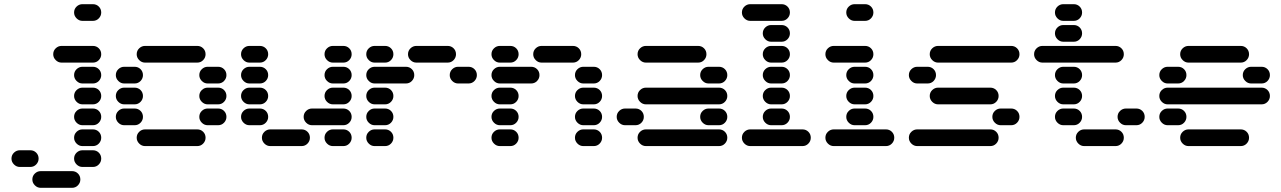

<svg xmlns="http://www.w3.org/2000/svg" viewBox="-20 -710 6140 920"><path d="M135 150Q135 166 147 178Q159 190 175 190H325Q342 190 353.5 178Q365 166 365 150Q365 133 353.5 121.5Q342 110 325 110H175Q159 110 147 121.5Q135 133 135 150ZM335 50Q335 66 347 78Q359 90 375 90H425Q442 90 453.5 78Q465 66 465 50Q465 33 453.5 21.5Q442 10 425 10H375Q359 10 347 21.5Q335 33 335 50ZM35 50Q35 66 47 78Q59 90 75 90H125Q142 90 153.5 78Q165 66 165 50Q165 33 153.5 21.5Q142 10 125 10H75Q59 10 47 21.5Q35 33 35 50ZM335 -50Q335 -34 347 -22Q359 -10 375 -10H425Q442 -10 453.5 -22Q465 -34 465 -50Q465 -67 453.5 -78.5Q442 -90 425 -90H375Q359 -90 347 -78.5Q335 -67 335 -50ZM335 -150Q335 -134 347 -122Q359 -110 375 -110H425Q442 -110 453.5 -122Q465 -134 465 -150Q465 -167 453.5 -178.5Q442 -190 425 -190H375Q359 -190 347 -178.5Q335 -167 335 -150ZM335 -250Q335 -234 347 -222Q359 -210 375 -210H425Q442 -210 453.5 -222Q465 -234 465 -250Q465 -267 453.5 -278.5Q442 -290 425 -290H375Q359 -290 347 -278.5Q335 -267 335 -250ZM335 -350Q335 -334 347 -322Q359 -310 375 -310H425Q442 -310 453.5 -322Q465 -334 465 -350Q465 -367 453.5 -378.5Q442 -390 425 -390H375Q359 -390 347 -378.5Q335 -367 335 -350ZM235 -450Q235 -434 247 -422Q259 -410 275 -410H425Q442 -410 453.5 -422Q465 -434 465 -450Q465 -467 453.5 -478.5Q442 -490 425 -490H275Q259 -490 247 -478.5Q235 -467 235 -450ZM335 -650Q335 -634 347 -622Q359 -610 375 -610H425Q442 -610 453.5 -622Q465 -634 465 -650Q465 -667 453.5 -678.5Q442 -690 425 -690H375Q359 -690 347 -678.5Q335 -667 335 -650Z M635 -50Q635 -34 647 -22Q659 -10 675 -10H925Q942 -10 953.5 -22Q965 -34 965 -50Q965 -67 953.5 -78.5Q942 -90 925 -90H675Q659 -90 647 -78.5Q635 -67 635 -50ZM935 -150Q935 -134 947 -122Q959 -110 975 -110H1025Q1042 -110 1053.5 -122Q1065 -134 1065 -150Q1065 -167 1053.5 -178.5Q1042 -190 1025 -190H975Q959 -190 947 -178.5Q935 -167 935 -150ZM535 -150Q535 -134 547 -122Q559 -110 575 -110H625Q642 -110 653.5 -122Q665 -134 665 -150Q665 -167 653.5 -178.5Q642 -190 625 -190H575Q559 -190 547 -178.5Q535 -167 535 -150ZM935 -250Q935 -234 947 -222Q959 -210 975 -210H1025Q1042 -210 1053.5 -222Q1065 -234 1065 -250Q1065 -267 1053.5 -278.5Q1042 -290 1025 -290H975Q959 -290 947 -278.5Q935 -267 935 -250ZM535 -250Q535 -234 547 -222Q559 -210 575 -210H625Q642 -210 653.5 -222Q665 -234 665 -250Q665 -267 653.5 -278.5Q642 -290 625 -290H575Q559 -290 547 -278.5Q535 -267 535 -250ZM935 -350Q935 -334 947 -322Q959 -310 975 -310H1025Q1042 -310 1053.5 -322Q1065 -334 1065 -350Q1065 -367 1053.5 -378.5Q1042 -390 1025 -390H975Q959 -390 947 -378.5Q935 -367 935 -350ZM535 -350Q535 -334 547 -322Q559 -310 575 -310H625Q642 -310 653.5 -322Q665 -334 665 -350Q665 -367 653.5 -378.5Q642 -390 625 -390H575Q559 -390 547 -378.5Q535 -367 535 -350ZM635 -450Q635 -434 647 -422Q659 -410 675 -410H925Q942 -410 953.5 -422Q965 -434 965 -450Q965 -467 953.5 -478.5Q942 -490 925 -490H675Q659 -490 647 -478.5Q635 -467 635 -450Z M1535 -50Q1535 -34 1547 -22Q1559 -10 1575 -10H1625Q1642 -10 1653.5 -22Q1665 -34 1665 -50Q1665 -67 1653.5 -78.5Q1642 -90 1625 -90H1575Q1559 -90 1547 -78.5Q1535 -67 1535 -50ZM1235 -50Q1235 -34 1247 -22Q1259 -10 1275 -10H1425Q1442 -10 1453.5 -22Q1465 -34 1465 -50Q1465 -67 1453.5 -78.5Q1442 -90 1425 -90H1275Q1259 -90 1247 -78.5Q1235 -67 1235 -50ZM1435 -150Q1435 -134 1447 -122Q1459 -110 1475 -110H1625Q1642 -110 1653.5 -122Q1665 -134 1665 -150Q1665 -167 1653.5 -178.5Q1642 -190 1625 -190H1475Q1459 -190 1447 -178.5Q1435 -167 1435 -150ZM1135 -150Q1135 -134 1147 -122Q1159 -110 1175 -110H1225Q1242 -110 1253.5 -122Q1265 -134 1265 -150Q1265 -167 1253.5 -178.5Q1242 -190 1225 -190H1175Q1159 -190 1147 -178.5Q1135 -167 1135 -150ZM1535 -250Q1535 -234 1547 -222Q1559 -210 1575 -210H1625Q1642 -210 1653.5 -222Q1665 -234 1665 -250Q1665 -267 1653.5 -278.5Q1642 -290 1625 -290H1575Q1559 -290 1547 -278.5Q1535 -267 1535 -250ZM1135 -250Q1135 -234 1147 -222Q1159 -210 1175 -210H1225Q1242 -210 1253.5 -222Q1265 -234 1265 -250Q1265 -267 1253.5 -278.5Q1242 -290 1225 -290H1175Q1159 -290 1147 -278.5Q1135 -267 1135 -250ZM1535 -350Q1535 -334 1547 -322Q1559 -310 1575 -310H1625Q1642 -310 1653.5 -322Q1665 -334 1665 -350Q1665 -367 1653.5 -378.5Q1642 -390 1625 -390H1575Q1559 -390 1547 -378.5Q1535 -367 1535 -350ZM1135 -350Q1135 -334 1147 -322Q1159 -310 1175 -310H1225Q1242 -310 1253.5 -322Q1265 -334 1265 -350Q1265 -367 1253.5 -378.5Q1242 -390 1225 -390H1175Q1159 -390 1147 -378.5Q1135 -367 1135 -350ZM1535 -450Q1535 -434 1547 -422Q1559 -410 1575 -410H1625Q1642 -410 1653.5 -422Q1665 -434 1665 -450Q1665 -467 1653.5 -478.5Q1642 -490 1625 -490H1575Q1559 -490 1547 -478.5Q1535 -467 1535 -450ZM1135 -450Q1135 -434 1147 -422Q1159 -410 1175 -410H1225Q1242 -410 1253.5 -422Q1265 -434 1265 -450Q1265 -467 1253.5 -478.5Q1242 -490 1225 -490H1175Q1159 -490 1147 -478.5Q1135 -467 1135 -450Z M1735 -50Q1735 -34 1747 -22Q1759 -10 1775 -10H1825Q1842 -10 1853.5 -22Q1865 -34 1865 -50Q1865 -67 1853.5 -78.5Q1842 -90 1825 -90H1775Q1759 -90 1747 -78.5Q1735 -67 1735 -50ZM1735 -150Q1735 -134 1747 -122Q1759 -110 1775 -110H1825Q1842 -110 1853.5 -122Q1865 -134 1865 -150Q1865 -167 1853.5 -178.5Q1842 -190 1825 -190H1775Q1759 -190 1747 -178.5Q1735 -167 1735 -150ZM1735 -250Q1735 -234 1747 -222Q1759 -210 1775 -210H1825Q1842 -210 1853.5 -222Q1865 -234 1865 -250Q1865 -267 1853.5 -278.5Q1842 -290 1825 -290H1775Q1759 -290 1747 -278.5Q1735 -267 1735 -250ZM2135 -350Q2135 -334 2147 -322Q2159 -310 2175 -310H2225Q2242 -310 2253.5 -322Q2265 -334 2265 -350Q2265 -367 2253.5 -378.5Q2242 -390 2225 -390H2175Q2159 -390 2147 -378.5Q2135 -367 2135 -350ZM1735 -350Q1735 -334 1747 -322Q1759 -310 1775 -310H1925Q1942 -310 1953.5 -322Q1965 -334 1965 -350Q1965 -367 1953.5 -378.5Q1942 -390 1925 -390H1775Q1759 -390 1747 -378.5Q1735 -367 1735 -350ZM1935 -450Q1935 -434 1947 -422Q1959 -410 1975 -410H2125Q2142 -410 2153.5 -422Q2165 -434 2165 -450Q2165 -467 2153.5 -478.5Q2142 -490 2125 -490H1975Q1959 -490 1947 -478.5Q1935 -467 1935 -450ZM1735 -450Q1735 -434 1747 -422Q1759 -410 1775 -410H1825Q1842 -410 1853.5 -422Q1865 -434 1865 -450Q1865 -467 1853.5 -478.5Q1842 -490 1825 -490H1775Q1759 -490 1747 -478.5Q1735 -467 1735 -450Z M2735 -50Q2735 -34 2747 -22Q2759 -10 2775 -10H2825Q2842 -10 2853.5 -22Q2865 -34 2865 -50Q2865 -67 2853.5 -78.5Q2842 -90 2825 -90H2775Q2759 -90 2747 -78.5Q2735 -67 2735 -50ZM2335 -50Q2335 -34 2347 -22Q2359 -10 2375 -10H2425Q2442 -10 2453.5 -22Q2465 -34 2465 -50Q2465 -67 2453.5 -78.5Q2442 -90 2425 -90H2375Q2359 -90 2347 -78.5Q2335 -67 2335 -50ZM2735 -150Q2735 -134 2747 -122Q2759 -110 2775 -110H2825Q2842 -110 2853.5 -122Q2865 -134 2865 -150Q2865 -167 2853.5 -178.5Q2842 -190 2825 -190H2775Q2759 -190 2747 -178.5Q2735 -167 2735 -150ZM2335 -150Q2335 -134 2347 -122Q2359 -110 2375 -110H2425Q2442 -110 2453.5 -122Q2465 -134 2465 -150Q2465 -167 2453.5 -178.5Q2442 -190 2425 -190H2375Q2359 -190 2347 -178.5Q2335 -167 2335 -150ZM2735 -250Q2735 -234 2747 -222Q2759 -210 2775 -210H2825Q2842 -210 2853.5 -222Q2865 -234 2865 -250Q2865 -267 2853.5 -278.5Q2842 -290 2825 -290H2775Q2759 -290 2747 -278.5Q2735 -267 2735 -250ZM2335 -250Q2335 -234 2347 -222Q2359 -210 2375 -210H2425Q2442 -210 2453.5 -222Q2465 -234 2465 -250Q2465 -267 2453.5 -278.5Q2442 -290 2425 -290H2375Q2359 -290 2347 -278.5Q2335 -267 2335 -250ZM2735 -350Q2735 -334 2747 -322Q2759 -310 2775 -310H2825Q2842 -310 2853.5 -322Q2865 -334 2865 -350Q2865 -367 2853.5 -378.5Q2842 -390 2825 -390H2775Q2759 -390 2747 -378.5Q2735 -367 2735 -350ZM2335 -350Q2335 -334 2347 -322Q2359 -310 2375 -310H2525Q2542 -310 2553.5 -322Q2565 -334 2565 -350Q2565 -367 2553.5 -378.5Q2542 -390 2525 -390H2375Q2359 -390 2347 -378.5Q2335 -367 2335 -350ZM2535 -450Q2535 -434 2547 -422Q2559 -410 2575 -410H2725Q2742 -410 2753.5 -422Q2765 -434 2765 -450Q2765 -467 2753.5 -478.5Q2742 -490 2725 -490H2575Q2559 -490 2547 -478.5Q2535 -467 2535 -450ZM2335 -450Q2335 -434 2347 -422Q2359 -410 2375 -410H2425Q2442 -410 2453.5 -422Q2465 -434 2465 -450Q2465 -467 2453.5 -478.5Q2442 -490 2425 -490H2375Q2359 -490 2347 -478.5Q2335 -467 2335 -450Z M3035 -50Q3035 -34 3047 -22Q3059 -10 3075 -10H3425Q3442 -10 3453.5 -22Q3465 -34 3465 -50Q3465 -67 3453.5 -78.5Q3442 -90 3425 -90H3075Q3059 -90 3047 -78.5Q3035 -67 3035 -50ZM3335 -150Q3335 -134 3347 -122Q3359 -110 3375 -110H3425Q3442 -110 3453.5 -122Q3465 -134 3465 -150Q3465 -167 3453.5 -178.5Q3442 -190 3425 -190H3375Q3359 -190 3347 -178.5Q3335 -167 3335 -150ZM2935 -150Q2935 -134 2947 -122Q2959 -110 2975 -110H3025Q3042 -110 3053.5 -122Q3065 -134 3065 -150Q3065 -167 3053.5 -178.5Q3042 -190 3025 -190H2975Q2959 -190 2947 -178.5Q2935 -167 2935 -150ZM3035 -250Q3035 -234 3047 -222Q3059 -210 3075 -210H3425Q3442 -210 3453.5 -222Q3465 -234 3465 -250Q3465 -267 3453.5 -278.5Q3442 -290 3425 -290H3075Q3059 -290 3047 -278.5Q3035 -267 3035 -250ZM3335 -350Q3335 -334 3347 -322Q3359 -310 3375 -310H3425Q3442 -310 3453.5 -322Q3465 -334 3465 -350Q3465 -367 3453.5 -378.5Q3442 -390 3425 -390H3375Q3359 -390 3347 -378.5Q3335 -367 3335 -350ZM3035 -450Q3035 -434 3047 -422Q3059 -410 3075 -410H3325Q3342 -410 3353.5 -422Q3365 -434 3365 -450Q3365 -467 3353.5 -478.5Q3342 -490 3325 -490H3075Q3059 -490 3047 -478.5Q3035 -467 3035 -450Z M3535 -50Q3535 -34 3547 -22Q3559 -10 3575 -10H3825Q3842 -10 3853.5 -22Q3865 -34 3865 -50Q3865 -67 3853.5 -78.5Q3842 -90 3825 -90H3575Q3559 -90 3547 -78.5Q3535 -67 3535 -50ZM3635 -150Q3635 -134 3647 -122Q3659 -110 3675 -110H3725Q3742 -110 3753.5 -122Q3765 -134 3765 -150Q3765 -167 3753.5 -178.5Q3742 -190 3725 -190H3675Q3659 -190 3647 -178.5Q3635 -167 3635 -150ZM3635 -250Q3635 -234 3647 -222Q3659 -210 3675 -210H3725Q3742 -210 3753.5 -222Q3765 -234 3765 -250Q3765 -267 3753.5 -278.5Q3742 -290 3725 -290H3675Q3659 -290 3647 -278.5Q3635 -267 3635 -250ZM3635 -350Q3635 -334 3647 -322Q3659 -310 3675 -310H3725Q3742 -310 3753.5 -322Q3765 -334 3765 -350Q3765 -367 3753.5 -378.5Q3742 -390 3725 -390H3675Q3659 -390 3647 -378.5Q3635 -367 3635 -350ZM3635 -450Q3635 -434 3647 -422Q3659 -410 3675 -410H3725Q3742 -410 3753.5 -422Q3765 -434 3765 -450Q3765 -467 3753.5 -478.5Q3742 -490 3725 -490H3675Q3659 -490 3647 -478.5Q3635 -467 3635 -450ZM3635 -550Q3635 -534 3647 -522Q3659 -510 3675 -510H3725Q3742 -510 3753.5 -522Q3765 -534 3765 -550Q3765 -567 3753.5 -578.5Q3742 -590 3725 -590H3675Q3659 -590 3647 -578.5Q3635 -567 3635 -550ZM3535 -650Q3535 -634 3547 -622Q3559 -610 3575 -610H3725Q3742 -610 3753.5 -622Q3765 -634 3765 -650Q3765 -667 3753.5 -678.5Q3742 -690 3725 -690H3575Q3559 -690 3547 -678.5Q3535 -667 3535 -650Z M3935 -50Q3935 -34 3947 -22Q3959 -10 3975 -10H4225Q4242 -10 4253.5 -22Q4265 -34 4265 -50Q4265 -67 4253.5 -78.5Q4242 -90 4225 -90H3975Q3959 -90 3947 -78.5Q3935 -67 3935 -50ZM4035 -150Q4035 -134 4047 -122Q4059 -110 4075 -110H4125Q4142 -110 4153.5 -122Q4165 -134 4165 -150Q4165 -167 4153.5 -178.5Q4142 -190 4125 -190H4075Q4059 -190 4047 -178.5Q4035 -167 4035 -150ZM4035 -250Q4035 -234 4047 -222Q4059 -210 4075 -210H4125Q4142 -210 4153.5 -222Q4165 -234 4165 -250Q4165 -267 4153.5 -278.5Q4142 -290 4125 -290H4075Q4059 -290 4047 -278.5Q4035 -267 4035 -250ZM4035 -350Q4035 -334 4047 -322Q4059 -310 4075 -310H4125Q4142 -310 4153.5 -322Q4165 -334 4165 -350Q4165 -367 4153.5 -378.5Q4142 -390 4125 -390H4075Q4059 -390 4047 -378.5Q4035 -367 4035 -350ZM3935 -450Q3935 -434 3947 -422Q3959 -410 3975 -410H4125Q4142 -410 4153.5 -422Q4165 -434 4165 -450Q4165 -467 4153.5 -478.5Q4142 -490 4125 -490H3975Q3959 -490 3947 -478.5Q3935 -467 3935 -450ZM4035 -650Q4035 -634 4047 -622Q4059 -610 4075 -610H4125Q4142 -610 4153.5 -622Q4165 -634 4165 -650Q4165 -667 4153.5 -678.5Q4142 -690 4125 -690H4075Q4059 -690 4047 -678.5Q4035 -667 4035 -650Z M4335 -50Q4335 -34 4347 -22Q4359 -10 4375 -10H4725Q4742 -10 4753.5 -22Q4765 -34 4765 -50Q4765 -67 4753.5 -78.5Q4742 -90 4725 -90H4375Q4359 -90 4347 -78.5Q4335 -67 4335 -50ZM4735 -150Q4735 -134 4747 -122Q4759 -110 4775 -110H4825Q4842 -110 4853.5 -122Q4865 -134 4865 -150Q4865 -167 4853.5 -178.5Q4842 -190 4825 -190H4775Q4759 -190 4747 -178.5Q4735 -167 4735 -150ZM4435 -250Q4435 -234 4447 -222Q4459 -210 4475 -210H4725Q4742 -210 4753.5 -222Q4765 -234 4765 -250Q4765 -267 4753.5 -278.5Q4742 -290 4725 -290H4475Q4459 -290 4447 -278.5Q4435 -267 4435 -250ZM4335 -350Q4335 -334 4347 -322Q4359 -310 4375 -310H4425Q4442 -310 4453.5 -322Q4465 -334 4465 -350Q4465 -367 4453.5 -378.5Q4442 -390 4425 -390H4375Q4359 -390 4347 -378.5Q4335 -367 4335 -350ZM4435 -450Q4435 -434 4447 -422Q4459 -410 4475 -410H4825Q4842 -410 4853.5 -422Q4865 -434 4865 -450Q4865 -467 4853.5 -478.5Q4842 -490 4825 -490H4475Q4459 -490 4447 -478.5Q4435 -467 4435 -450Z M5135 -50Q5135 -34 5147 -22Q5159 -10 5175 -10H5325Q5342 -10 5353.5 -22Q5365 -34 5365 -50Q5365 -67 5353.5 -78.5Q5342 -90 5325 -90H5175Q5159 -90 5147 -78.5Q5135 -67 5135 -50ZM5335 -150Q5335 -134 5347 -122Q5359 -110 5375 -110H5425Q5442 -110 5453.5 -122Q5465 -134 5465 -150Q5465 -167 5453.5 -178.5Q5442 -190 5425 -190H5375Q5359 -190 5347 -178.5Q5335 -167 5335 -150ZM5035 -150Q5035 -134 5047 -122Q5059 -110 5075 -110H5125Q5142 -110 5153.5 -122Q5165 -134 5165 -150Q5165 -167 5153.5 -178.5Q5142 -190 5125 -190H5075Q5059 -190 5047 -178.5Q5035 -167 5035 -150ZM5035 -250Q5035 -234 5047 -222Q5059 -210 5075 -210H5125Q5142 -210 5153.5 -222Q5165 -234 5165 -250Q5165 -267 5153.5 -278.5Q5142 -290 5125 -290H5075Q5059 -290 5047 -278.5Q5035 -267 5035 -250ZM5035 -350Q5035 -334 5047 -322Q5059 -310 5075 -310H5125Q5142 -310 5153.5 -322Q5165 -334 5165 -350Q5165 -367 5153.5 -378.5Q5142 -390 5125 -390H5075Q5059 -390 5047 -378.5Q5035 -367 5035 -350ZM4935 -450Q4935 -434 4947 -422Q4959 -410 4975 -410H5325Q5342 -410 5353.5 -422Q5365 -434 5365 -450Q5365 -467 5353.5 -478.5Q5342 -490 5325 -490H4975Q4959 -490 4947 -478.5Q4935 -467 4935 -450ZM5035 -550Q5035 -534 5047 -522Q5059 -510 5075 -510H5125Q5142 -510 5153.5 -522Q5165 -534 5165 -550Q5165 -567 5153.5 -578.5Q5142 -590 5125 -590H5075Q5059 -590 5047 -578.5Q5035 -567 5035 -550ZM5035 -650Q5035 -634 5047 -622Q5059 -610 5075 -610H5125Q5142 -610 5153.5 -622Q5165 -634 5165 -650Q5165 -667 5153.5 -678.5Q5142 -690 5125 -690H5075Q5059 -690 5047 -678.5Q5035 -667 5035 -650Z M5635 -50Q5635 -34 5647 -22Q5659 -10 5675 -10H5925Q5942 -10 5953.5 -22Q5965 -34 5965 -50Q5965 -67 5953.5 -78.5Q5942 -90 5925 -90H5675Q5659 -90 5647 -78.5Q5635 -67 5635 -50ZM5535 -150Q5535 -134 5547 -122Q5559 -110 5575 -110H5625Q5642 -110 5653.5 -122Q5665 -134 5665 -150Q5665 -167 5653.5 -178.5Q5642 -190 5625 -190H5575Q5559 -190 5547 -178.5Q5535 -167 5535 -150ZM5535 -250Q5535 -234 5547 -222Q5559 -210 5575 -210H6025Q6042 -210 6053.5 -222Q6065 -234 6065 -250Q6065 -267 6053.5 -278.5Q6042 -290 6025 -290H5575Q5559 -290 5547 -278.5Q5535 -267 5535 -250ZM5935 -350Q5935 -334 5947 -322Q5959 -310 5975 -310H6025Q6042 -310 6053.5 -322Q6065 -334 6065 -350Q6065 -367 6053.5 -378.5Q6042 -390 6025 -390H5975Q5959 -390 5947 -378.5Q5935 -367 5935 -350ZM5535 -350Q5535 -334 5547 -322Q5559 -310 5575 -310H5625Q5642 -310 5653.5 -322Q5665 -334 5665 -350Q5665 -367 5653.5 -378.5Q5642 -390 5625 -390H5575Q5559 -390 5547 -378.5Q5535 -367 5535 -350ZM5635 -450Q5635 -434 5647 -422Q5659 -410 5675 -410H5925Q5942 -410 5953.5 -422Q5965 -434 5965 -450Q5965 -467 5953.5 -478.5Q5942 -490 5925 -490H5675Q5659 -490 5647 -478.5Q5635 -467 5635 -450Z"/></svg>

Font: Matrix Sans Raster
Style: Regular
Weight: 400
Designer: Brad Neil
Version: Version 1.100